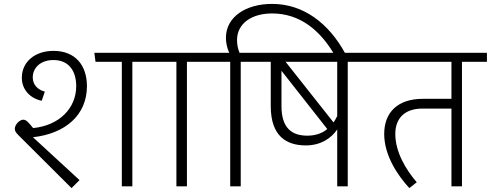

<svg xmlns="http://www.w3.org/2000/svg" viewBox="-20 -956 2518 985"><path d="M426 -514C426 -622 365 -695 255 -695C158 -695 92 -638 92 -557C92 -495 136 -451 194 -439L210 -486C175 -495 148 -520 148 -559C148 -607 187 -648 254 -648C333 -648 371 -592 371 -514C371 -400 283 -312 150 -299C127 -327 115 -342 99 -342C82 -342 56 -318 56 -295C56 -284 62 -275 75 -262L347 9L388 -32L149 -252C313 -270 426 -364 426 -514ZM791 -685H464L470 -639H605V0H659V-639H791Z M1067 -685H759V-639H885V0H939V-639H1067Z M1376 -936C1242 -936 1139 -870 1139 -762C1139 -736 1145 -710 1156 -685H1035V-639H1161V0H1215V-639H1343V-685H1209C1200 -706 1196 -729 1196 -750C1196 -835 1270 -887 1376 -887C1519 -887 1625 -800 1700 -668L1751 -682C1667 -836 1537 -936 1376 -936Z M1892 -685H1282V-639H1369V-412C1369 -255 1452 -210 1549 -210C1625 -210 1679 -246 1710 -292V0H1764V-639H1892ZM1709 -359C1704 -348 1698 -338 1691 -328L1445 -639H1710V-358ZM1424 -412V-593L1659 -294C1634 -273 1600 -260 1557 -260C1478 -260 1424 -298 1424 -412Z M2478 -685H1859V-639H2296V-449H2149C2021 -449 1951 -380 1951 -269C1951 -157 2022 -54 2080 9L2118 -21C2062 -86 2008 -176 2008 -269C2008 -348 2055 -399 2147 -399H2296V0H2350V-639H2478Z"/></svg>

Font: FiraGO Light
Style: Regular
Weight: 300
Designer: bBox Type
Foundry: bBox Type GmbH
Version: Version 1.001;PS 001.001;hotconv 1.0.88;makeotf.lib2.5.64775